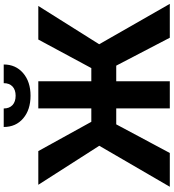

<svg xmlns="http://www.w3.org/2000/svg" viewBox="30 -968 938 1038"><g transform="rotate(-90 499.0 -449.0)"><path d="M8.3 0ZM663.1 -289.6H578.6V0H432.1V-289.6H345.7L190.9 0H8.3L230 -381.3L19 -710.9H201.2L359.4 -424.3H432.1V-710.9H578.6V-424.3H649.9L804.2 -710.9H985.8L778.8 -381.8L997.1 0H814ZM669.4 -897.9Q669.4 -833 622.8 -793Q576.2 -752.9 500.5 -752.9Q424.8 -752.9 378.2 -792.5Q331.5 -832 331.5 -897.9H431.6Q431.6 -867.2 450 -850.3Q468.3 -833.5 500.5 -833.5Q532.2 -833.5 550.3 -850.3Q568.4 -867.2 568.4 -897.9Z"/></g></svg>

Font: Roboto-o
Style: o-Bold
Weight: 700
Designer: Google
Version: Version 2.134; 2016; ttfautohint (v1.6)